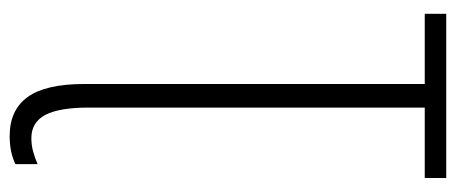

<svg xmlns="http://www.w3.org/2000/svg" viewBox="-290 -464 934 393"><g transform="rotate(90 176.5 -267.0)"><path d="M257.8 179.7Q204.6 179.7 178 142.8Q151.4 106 151.4 26.4V-669.9H7.8V-713.9H343.8V-669.9H199.7V17.6Q199.7 78.6 214.8 106.9Q230 135.3 262.2 135.3Q276.9 135.3 290 131.6Q303.2 127.9 315.4 122.6V168Q291.5 179.7 257.8 179.7Z"/></g></svg>

Font: Open Sans Condensed Light
Style: Regular
Weight: 300
Width: 3
Designer: Monotype Design Team
Foundry: Monotype Imaging Inc.
Version: Version 3.003; ttfautohint (v1.8.4)